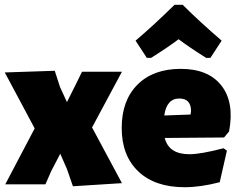

<svg xmlns="http://www.w3.org/2000/svg" viewBox="-20 -771 1000 803"><path d="M209 -475 231 -407 260 -344 296 -416 323 -471H490L365 -238L490 -5L285 8L260 -64L232 -128L194 -55L170 0H2L125 -234L0 -468Z M594 -529 547 -601Q616 -659 710 -751H744Q814 -681 907 -601L860 -529H842Q766 -577 727 -607Q688 -577 612 -529ZM752 12Q628 12 558.5 -54Q489 -120 489 -236Q489 -351 555 -417Q621 -483 736 -483Q852 -483 906.5 -412.5Q961 -342 938 -221L917 -196L669 -194Q686 -126 772 -126Q819 -126 915 -151L929 -141L899 -9Q819 12 752 12ZM730 -359Q677 -359 667 -288L777 -292L779 -306Q779 -359 730 -359Z"/></svg>

Font: Alegreya Sans SC Black
Style: Regular
Weight: 900
Designer: Juan Pablo del Peral
Foundry: Huerta Tipografica
Version: Version 2.007